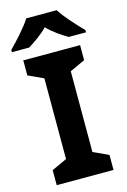

<svg xmlns="http://www.w3.org/2000/svg" viewBox="-155 -997 700 1061"><g transform="rotate(-15 195.0 -467.0)"><path d="M282 -934H108C80 -889 20 -824 -17 -787V-774H82C117 -796 159 -824 194 -860C228 -824 273 -795 308 -774H407V-787C371 -823 310 -889 282 -934ZM357 0V-86L270 -126V-588L357 -628V-714H32V-628L119 -588V-126L32 -86V0Z"/></g></svg>

Font: Noto Kufi Arabic
Style: Bold
Weight: 700
Designer: Monotype Design Team, David Williams, Khaled Hosny
Foundry: Google LLC
Version: Version 2.109